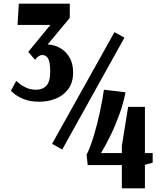

<svg xmlns="http://www.w3.org/2000/svg" viewBox="-20 -770 887 1040"><path d="M194 -219Q140 -219 106 -234Q72 -249 55.5 -263.5Q39 -278 39 -278L68 -332Q68 -332 81.5 -320Q95 -308 119.5 -296Q144 -284 175 -284Q211 -284 231.5 -306Q252 -328 252 -381Q252 -433 241 -452.5Q230 -472 209 -472Q200 -472 192 -467Q184 -462 179 -457L170 -446L133 -489L253 -635H75L82 -750H358V-673L238 -529Q274 -528 305.5 -510Q337 -492 356.5 -459Q376 -426 376 -378Q376 -322 349.5 -287Q323 -252 281.5 -235.5Q240 -219 194 -219ZM317 40 262 9 600 -596 654 -566ZM640 250V124H455L449 68Q470 26 488.5 -35.5Q507 -97 521 -163Q535 -229 543 -284L660 -270Q648 -209 626 -148.5Q604 -88 578 -35Q552 18 527 59H640V20L674 -191H765V59H807V111L765 123V250Z"/></svg>

Font: Arsenal SC
Style: Bold
Weight: 700
Designer: Andrij Shevchenko
Foundry: Stairsfor
Version: Version 2.001; ttfautohint (v1.8.4.7-5d5b)